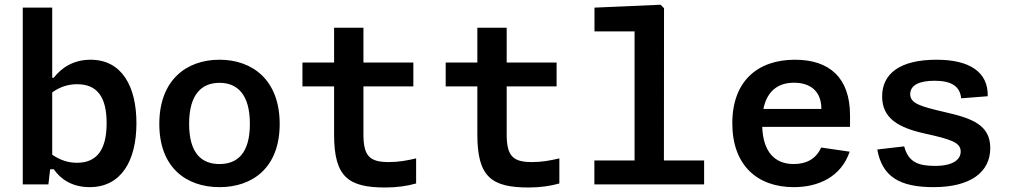

<svg xmlns="http://www.w3.org/2000/svg" viewBox="-20 -798 4380 831"><path d="M570.5 -265C570.5 -425.5 506.5 -539.5 372 -539.5C296.5 -539.5 246 -504 212.5 -461.5H206V-765H78.5V0H189.5L197 -65.5H213C241.5 -23 292 12 368 12C504.5 12 570.5 -102 570.5 -265ZM206 -128.5V-398C240.5 -423 276.5 -433.5 313.5 -433.5C399 -433.5 441.5 -380.5 441.5 -265C441.5 -147.5 397.5 -93.5 313 -93.5C277 -93.5 241 -104 206 -128.5Z M1190.5 -261.5C1190.5 -452 1072.5 -539.5 930 -539.5C787.5 -539.5 669.5 -452 669.5 -261.5C669.5 -71.5 787.5 12 930 12C1072.5 12 1190.5 -71.5 1190.5 -261.5ZM1061.5 -262C1061.5 -133.5 1006.5 -88 930 -88C853.5 -88 798.5 -133.5 798.5 -262C798.5 -390.5 853.5 -439.5 930 -439.5C1006.5 -439.5 1061.5 -390.5 1061.5 -262Z M1648.5 13.5C1697.5 13.5 1743 7 1781 -4V-112.5C1741.5 -103 1702.5 -96.5 1664 -96.5C1583 -96.5 1553 -119 1553 -216V-424H1769V-527.5H1553V-678H1426V-527.5H1289V-424H1426V-215C1426 -30.5 1489 13.5 1648.5 13.5Z M2268.5 13.5C2317.5 13.5 2363 7 2401 -4V-112.5C2361.5 -103 2322.5 -96.5 2284 -96.5C2203 -96.5 2173 -119 2173 -216V-424H2389V-527.5H2173V-678H2046V-527.5H1909V-424H2046V-215C2046 -30.5 2109 13.5 2268.5 13.5Z M2552.5 0H3027.5V-103.5H2853.5L2854 -762.5L2839 -777.5L2553 -765V-662H2726.5V-103.5H2552.5Z M3149.5 -264.5C3149.5 -82 3258.5 12 3415.5 12C3522 12 3620 -32 3657.5 -141.5L3534 -159.5C3512 -110 3469.5 -88 3415.5 -88C3330.5 -88 3283 -143.5 3279 -249H3659V-299C3659 -460 3571.5 -539.5 3420.5 -539.5C3260 -539.5 3149.5 -447.5 3149.5 -264.5ZM3284 -326.5C3300 -405.5 3349 -440 3416.5 -440C3486.5 -440 3535 -404 3535 -326.5Z M4033.5 -539.5C3874.5 -539.5 3798 -479 3798 -380.5C3798 -285 3870 -245 3983 -220C4092.5 -195.5 4138 -182.5 4138 -142C4138 -109 4107.5 -80 4027 -80C3957.5 -80 3911.5 -94.5 3893.5 -164.5L3777 -151C3798 -33 3874.5 12 4020.5 12C4181.5 12 4266 -53.5 4266 -157C4266 -257.5 4187.5 -286 4068.5 -313C3963 -337.5 3919.5 -350.5 3919.5 -390.5C3919.5 -429 3958 -448.5 4025 -448.5C4099.5 -448.5 4135 -423.5 4140 -372.5L4255 -381.5C4257.5 -486 4177 -539.5 4033.5 -539.5Z"/></svg>

Font: Monaspace Neon SemiBold
Style: Regular
Weight: 600
Designer: Riley Cran & the Lettermatic Team
Foundry: Lettermatic
Version: Version 1.200 (Monaspace Neon)